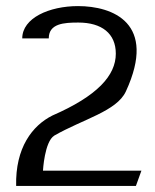

<svg xmlns="http://www.w3.org/2000/svg" viewBox="-20 -610 509 630"><path d="M33 0H426L444 -50H121C121 -50 126 -145 158 -165C252 -219 363 -245 393 -310C497 -535 349 -590 236 -590C142 -590 53 -551 53 -484H140C140 -533 190 -536 237 -536C314 -536 360 -500 360 -434C360 -362 299 -295 152 -231C86 -198 30 -125 33 0Z"/></svg>

Font: Charger Sport
Style: DfExt
Weight: 400
Designer: Jasper
Foundry: Cannot Into Space Fonts
Version: Version 1.1